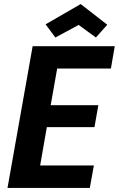

<svg xmlns="http://www.w3.org/2000/svg" viewBox="-20 -927 586 947"><path d="M527 -589H262L230 -408H465L446 -300H211L178 -111H443L423 0H17L141 -699H546ZM509 -805 453 -742 368 -804 253 -742 205 -807 378 -907Z"/></svg>

Font: SVN-Poppins SemiBold
Style: Italic
Weight: 600
Italic angle: -10°
Designer: Ninad Kale (Devanagari), Jonny Pinhorn (Latin)
Foundry: Indian Type Foundry
Version: Version 3.002 2017; ttfautohint (v1.8.3)